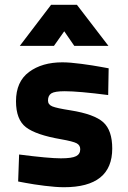

<svg xmlns="http://www.w3.org/2000/svg" viewBox="-20 -772 537 804"><path d="M435 -486 433 -374Q309 -390 251 -390Q209 -390 195 -381Q181 -372 181 -351Q181 -334 199 -326.5Q217 -319 275 -310Q375 -294 412.5 -260Q450 -226 450 -150Q450 12 248 12Q215 12 167 6Q119 0 88 -6L56 -12L60 -125Q184 -109 235 -109Q281 -109 298.5 -118Q316 -127 316 -147Q316 -164 301 -172Q286 -180 235 -189Q131 -207 89 -239Q47 -271 47 -348Q47 -430 101.5 -470.5Q156 -511 241 -511Q273 -511 321.5 -504.5Q370 -498 402 -492ZM63 -580 194 -752H302L434 -580H291L249 -641L206 -580Z"/></svg>

Font: TitilliumText22L Xb
Style: Bold
Weight: 400
Designer: Campivisivi
Foundry: Campivisivi
Version: 1.000